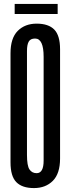

<svg xmlns="http://www.w3.org/2000/svg" viewBox="-20 -942 358 973"><path d="M157.8 -746.7Q134.4 -746.7 125.6 -731.1Q116.7 -715.6 116.7 -683.3V-156.7Q116.7 -102.2 129.4 -83.3Q142.2 -64.4 165.6 -64.4Q201.1 -64.4 201.1 -127.8V-654.4Q201.1 -746.7 157.8 -746.7ZM152.2 11.1Q92.2 11.1 62.8 -18.9Q33.3 -48.9 33.3 -118.9V-672.2Q33.3 -748.9 70 -785.6Q106.7 -822.2 165.6 -822.2Q225.6 -822.2 255 -792.2Q284.4 -762.2 284.4 -692.2V-138.9Q284.4 -62.2 247.8 -25.6Q211.1 11.1 152.2 11.1ZM54.4 -922.2V-871.1H272.2V-922.2Z"/></svg>

Font: Le Murmure
Style: Regular
Weight: 600
Width: 2
Designer: Jeremy Landes, Alexander Slobzheninov (Cyrillic)
Foundry: Velvetyne Type Foundry
Version: Version 1.0